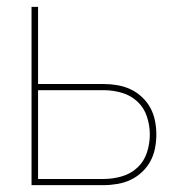

<svg xmlns="http://www.w3.org/2000/svg" viewBox="-20 -540 540 560"><path d="M72 0V-520H91V-295H282Q302 -295 322.5 -291.5Q343 -288 361 -279.5Q379 -271 394 -257Q409 -243 418.5 -225.5Q428 -208 432 -188Q436 -168 436 -148Q436 -127 432 -107Q428 -87 418.5 -69.5Q409 -52 394 -38Q379 -24 361 -15.5Q343 -7 322.5 -3.5Q302 0 282 0ZM91 -18H282Q309 -18 335 -25.5Q361 -33 380.5 -51Q400 -69 408.5 -95Q417 -121 417 -148Q417 -174 408.5 -200Q400 -226 380.5 -244Q361 -262 335 -269.5Q309 -277 282 -277H91Z"/></svg>

Font: Iosevka Curly Thin
Style: Regular
Weight: 100
Monospace: yes
Designer: Belleve Invis
Foundry: Belleve Invis
Version: Version 22.1.2; ttfautohint (v1.8.4)